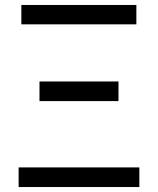

<svg xmlns="http://www.w3.org/2000/svg" viewBox="-20 -753 635 773"><path d="M66 -655H529V-733H66ZM139 -346H457V-425H139ZM55 0H541V-79H55Z"/></svg>

Font: Spoqa Han Sans Neo Regular
Style: Regular
Weight: 400
Designer: [Spoqa Han Sans Neo] Dong-huui Kim  Younghwa Kang  Yujin Lee  [Noto Sans] Ryoko NISHIZUKA  (kana & ideographs); Paul D. 
Foundry: Spoqa (http://www.spoqa-han-sans.com)
Version: Version 1.000